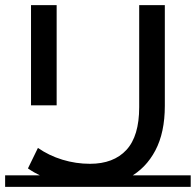

<svg xmlns="http://www.w3.org/2000/svg" viewBox="-22 -720 764 749"><path d="M327 8Q256 8 194.5 -11.5Q133 -31 87 -63L126 -143Q169 -113 221.5 -97Q274 -81 329 -81Q421 -81 471 -135Q521 -189 521 -302V-700H621V-307Q621 -203 584 -133Q547 -63 481.5 -27.5Q416 8 327 8ZM99 -309V-700H199V-309ZM-2 -36H722V9H-2Z"/></svg>

Font: Montserrat Underline Thin Medium
Style: Regular
Weight: 500
Version: Version 9.000